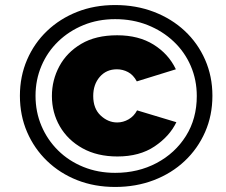

<svg xmlns="http://www.w3.org/2000/svg" viewBox="-20 -735 898 762"><path d="M437 7Q355 7 286.5 -20Q218 -47 167 -96Q116 -145 87.5 -211Q59 -277 59 -355Q59 -432 87.5 -498Q116 -564 167 -612.5Q218 -661 286.5 -688Q355 -715 437 -715Q520 -715 590.5 -688Q661 -661 713 -612.5Q765 -564 794 -498Q823 -432 823 -355Q823 -277 794 -211Q765 -145 713 -96Q661 -47 590.5 -20Q520 7 437 7ZM437 -49Q528 -49 601.5 -88Q675 -127 718 -195.5Q761 -264 761 -354Q761 -418 737 -473.5Q713 -529 669 -570.5Q625 -612 566 -635.5Q507 -659 437 -659Q369 -659 311.5 -635.5Q254 -612 211 -570.5Q168 -529 144.5 -473.5Q121 -418 121 -355Q121 -291 144.5 -235.5Q168 -180 210.5 -138Q253 -96 311 -72.5Q369 -49 437 -49ZM446 -114Q366 -114 307.5 -146.5Q249 -179 217.5 -233.5Q186 -288 186 -354Q186 -417 215.5 -472Q245 -527 302.5 -561Q360 -595 445 -595Q530 -595 589.5 -558Q649 -521 678 -460L523 -412Q509 -438 488 -449Q467 -460 444 -460Q402 -460 376 -430Q350 -400 350 -354Q350 -304 379.5 -276.5Q409 -249 445 -249Q469 -249 490.5 -261.5Q512 -274 524 -297L680 -250Q653 -194 593.5 -154Q534 -114 446 -114Z"/></svg>

Font: Raleway ExtraBold
Style: Italic
Weight: 800
Italic angle: -12°
Designer: Matt McInerney, Pablo Impallari, Rodrigo Fuenzalida
Foundry: Matt McInerney, Pablo Impallari, Rodrigo Fuenzalida
Version: Version 4.026